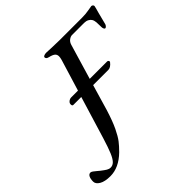

<svg xmlns="http://www.w3.org/2000/svg" viewBox="-405 -848 1235 1235"><g transform="rotate(-45 212.5 -230.5)"><path d="M615 -646Q613 -634 602 -596Q584 -528 581 -514Q579 -508 573.5 -502Q568 -496 563 -496Q558 -496 554.5 -503Q551 -510 551 -517Q551 -546 549.5 -564Q548 -582 541 -593Q535 -603 522 -610Q509 -617 491 -617H381Q368 -617 353.5 -606.5Q339 -596 333 -576L262 -337H420Q426 -337 429.5 -332.5Q433 -328 432 -323Q432 -322 430 -320Q409 -293 387 -293H249L197 -116Q173 -39 150.5 7.5Q128 54 109 78.5Q90 103 62 131Q-9 200 -86 200Q-136 200 -163 184Q-190 168 -190 146Q-190 121 -182.5 106.5Q-175 92 -161 92Q-155 92 -145.5 98.5Q-136 105 -126 114L-108 129Q-86 146 -73 154Q-60 162 -46 162Q-27 162 -12 147Q3 132 18 96.5Q33 61 53 -4L141 -293H69Q59 -293 59 -307Q59 -313 60 -315Q62 -323 72 -330Q82 -337 92 -337H155L220 -550Q225 -568 225 -579Q225 -596 213.5 -605.5Q202 -615 176 -621Q163 -624 158.5 -629Q154 -634 154 -641Q155 -647 163.5 -650.5Q172 -654 184 -654L227 -652Q275 -650 302 -650H505Q540 -650 567.5 -655.5Q595 -661 600 -661Q606 -661 611 -656Q616 -651 615 -646Z"/></g></svg>

Font: EB Garamond Medium
Style: Italic
Weight: 500
Italic angle: -17.2°
Designer: Georg Duffner and Octavio Pardo
Foundry: Georg Duffner
Version: Version 1.000